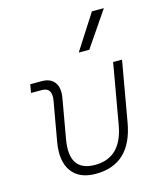

<svg xmlns="http://www.w3.org/2000/svg" viewBox="-119 -882 823 978"><g transform="rotate(-15 293.0 -392.5)"><path d="M265.1 9.8Q177.2 9.8 137.9 -45.9Q98.6 -101.6 116.2 -200.2L152.3 -405.3Q164.1 -473.6 109.4 -473.6H51.8L59.6 -517.6H120.1Q167 -517.6 188 -488Q209 -458.5 199.2 -405.3L163.1 -200.2Q134.3 -35.2 272.9 -35.2Q412.1 -35.2 440.9 -200.2L496.6 -517.6H543.5L487.8 -200.2Q450.7 9.8 265.1 9.8ZM339.8 -609.4 459 -794.9H522L395.5 -609.4Z"/></g></svg>

Font: Cascadia Code NF ExtraLight
Style: Italic
Weight: 200
Italic angle: -10°
Monospace: yes
Designer: Aaron Bell
Foundry: Saja Typeworks
Version: Version 2404.023; ttfautohint (v1.8.4)